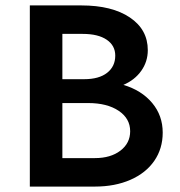

<svg xmlns="http://www.w3.org/2000/svg" viewBox="-20 -688 665 708"><path d="M280 -668Q393 -668 459 -623.5Q525 -579 525 -503Q525 -461 501 -427Q477 -393 435 -375Q502 -355 541 -308.5Q580 -262 580 -199Q580 -140 549 -95Q518 -50 461 -25Q404 0 330 0H90V-668ZM330 -105Q388 -105 424 -132.5Q460 -160 460 -204Q460 -251 417.5 -279.5Q375 -308 305 -308H210V-105ZM290 -396Q345 -396 375 -419.5Q405 -443 405 -483Q405 -520 373.5 -541.5Q342 -563 285 -563H210V-396Z"/></svg>

Font: Madhuban Medium
Style: Regular
Weight: 500
Designer: jaikishan Patel
Foundry: MagicType
Version: Version 1.000